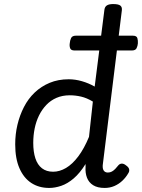

<svg xmlns="http://www.w3.org/2000/svg" viewBox="-20 -910 700 947"><path d="M223 17Q172 17 134.5 -7.5Q97 -32 76 -80Q55 -128 55 -198Q55 -248 66 -294.5Q77 -341 98 -382Q119 -423 151 -453.5Q183 -484 225 -501.5Q267 -519 319 -519Q351 -519 384 -509.5Q417 -500 447 -483L495 -862Q497 -877 507.5 -883.5Q518 -890 538 -890Q564 -890 573.5 -882.5Q583 -875 581 -859L488 -106Q484 -82 490.5 -70.5Q497 -59 512 -59Q523 -59 532 -64Q541 -69 549 -77.5Q557 -86 565 -96Q572 -103 581.5 -103Q591 -103 602 -94Q615 -85 617 -75Q619 -65 613 -56Q601 -35 583.5 -18.5Q566 -2 544 7.5Q522 17 496 17Q461 17 439.5 3.5Q418 -10 409 -33.5Q400 -57 402 -87Q402 -91 402 -94Q402 -97 402 -101Q374 -56 343.5 -30Q313 -4 282 6.5Q251 17 223 17ZM144 -205Q144 -161 154.5 -129Q165 -97 187 -80Q209 -63 242 -63Q274 -63 305.5 -81.5Q337 -100 366 -138.5Q395 -177 419 -235L438 -409Q408 -427 380 -433.5Q352 -440 324 -440Q288 -440 259 -427.5Q230 -415 208.5 -392.5Q187 -370 172.5 -340.5Q158 -311 151 -276.5Q144 -242 144 -205ZM348 -661Q330 -661 326 -672Q322 -683 324 -696Q325 -710 330.5 -722Q336 -734 354 -734H635Q654 -734 657.5 -722Q661 -710 660 -696Q659 -683 653.5 -672Q648 -661 630 -661Z"/></svg>

Font: Playwrite GB J
Style: Italic
Weight: 400
Italic angle: -7.01216°
Designer: Veronika Burian, José Scaglione
Foundry: TypeTogether
Version: Version 1.002